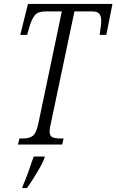

<svg xmlns="http://www.w3.org/2000/svg" viewBox="-20 -734 591 975"><path d="M71 0 79 -31H98Q129 -31 146.5 -44Q164 -57 175 -108L294 -676H212Q173 -676 157.5 -657.5Q142 -639 130 -600L118 -557H83L122 -714H551L520 -557H486Q489 -576 491.5 -597.5Q494 -619 494 -629Q494 -653 483.5 -664.5Q473 -676 449 -676H358L239 -111Q235 -95 233.5 -84.5Q232 -74 232 -66Q232 -44 245.5 -37.5Q259 -31 284 -31H303L296 0ZM95 212Q109 180 124.5 137.5Q140 95 151 61H207L206 67Q201 84 184.5 113.5Q168 143 149 173Q130 203 117 221H93Z"/></svg>

Font: Noto Serif ExtraCondensed Light
Style: Italic
Weight: 300
Width: 2
Italic angle: -12°
Designer: Monotype Design Team
Foundry: Monotype Imaging Inc.
Version: Version 2.014; ttfautohint (v1.8.4.7-5d5b)